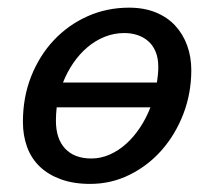

<svg xmlns="http://www.w3.org/2000/svg" viewBox="-20 -460 540 491"><path d="M38.6 0ZM38.6 -148.4Q38.6 -211.4 59.8 -264.9Q81.1 -318.4 117.9 -357.4Q154.8 -396.5 204.1 -418.5Q253.4 -440.4 310.1 -440.4Q348.6 -440.4 378.4 -428.2Q408.2 -416 428.2 -394.3Q448.2 -372.6 458.7 -343.5Q469.2 -314.5 469.2 -280.8Q469.2 -221.7 449 -168.9Q428.7 -116.2 393.8 -76.4Q358.9 -36.6 311.8 -13.2Q264.6 10.3 210.4 10.3Q168 10.3 135.7 -1.5Q103.5 -13.2 81.8 -33.9Q60.1 -54.7 49.3 -84Q38.6 -113.3 38.6 -148.4ZM123 -151.4Q123 -105 146.7 -79.8Q170.4 -54.7 213.4 -54.7Q237.8 -54.7 260.5 -64.7Q283.2 -74.7 302.7 -92.3Q322.3 -109.9 338.1 -133.8Q354 -157.7 364.7 -185.5H125Q124 -177.2 123.5 -168.5Q123 -159.7 123 -151.4ZM297.9 -375.5Q272 -375.5 248 -366Q224.1 -356.4 204.1 -339.6Q184.1 -322.8 168 -299.6Q151.9 -276.4 141.1 -249H381.3Q382.8 -258.8 383.8 -268.8Q384.8 -278.8 384.8 -289.1Q384.8 -311.5 377.9 -327.9Q371.1 -344.2 359.1 -354.7Q347.2 -365.2 331.3 -370.4Q315.4 -375.5 297.9 -375.5Z"/></svg>

Font: PT Astra Sans
Style: Italic
Weight: 400
Italic angle: -16°
Designer: A.Korolkova, I. Chaeva
Foundry: ParaType Ltd
Version: Version 1.001; ttfautohint (v1.6)